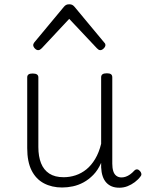

<svg xmlns="http://www.w3.org/2000/svg" viewBox="-20 -857 686 896"><path d="M270 18Q222 18 185 -1.5Q148 -21 127.5 -61.5Q107 -102 107 -166V-496Q107 -505 113 -509.5Q119 -514 132 -514Q146 -514 152.5 -509.5Q159 -505 159 -496V-171Q159 -127 171.5 -95.5Q184 -64 210 -47Q236 -30 277 -30Q306 -30 333 -39Q360 -48 383 -66.5Q406 -85 424 -115Q442 -145 452 -186V-496Q452 -506 458.5 -510.5Q465 -515 479 -515Q492 -515 498 -510.5Q504 -506 504 -496V-93Q504 -73 508.5 -58.5Q513 -44 523 -36.5Q533 -29 547 -29Q557 -29 567 -32.5Q577 -36 587 -43Q597 -50 607 -61Q613 -67 620 -66.5Q627 -66 633 -59Q638 -54 639.5 -47Q641 -40 636 -34Q625 -19 609 -7Q593 5 575 12Q557 19 537 19Q517 19 502 13Q487 7 476 -5Q465 -17 459 -35Q453 -53 452 -76V-97Q437 -63 415.5 -41Q394 -19 370 -6Q346 7 320.5 12.5Q295 18 270 18ZM158 -623Q150 -623 142.5 -631Q135 -639 135 -647Q135 -649 136 -652Q137 -655 140 -659L278 -825Q283 -831 288.5 -834Q294 -837 303 -837Q312 -837 317.5 -834Q323 -831 328 -825L466 -659Q470 -655 471 -652Q472 -649 472 -647Q472 -639 464 -631Q456 -623 448 -623Q443 -623 439.5 -625.5Q436 -628 432 -632L303 -769L175 -632Q171 -628 167 -625.5Q163 -623 158 -623Z"/></svg>

Font: Playwrite CL ExtraLight
Style: Regular
Weight: 200
Designer: Veronika Burian, José Scaglione
Foundry: TypeTogether
Version: Version 1.002